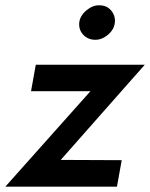

<svg xmlns="http://www.w3.org/2000/svg" viewBox="-35 -704 566 724"><path d="M306 -360 -15 0H406L424 -100L194 -101L511 -460H100L82 -360ZM264 -620Q261 -593 278 -574Q295 -555 322 -554Q348 -553 371.5 -572.5Q395 -592 398 -618Q401 -644 384.5 -664Q368 -684 340 -684Q315 -685 291 -665Q267 -645 264 -620Z"/></svg>

Font: Jost Medium
Style: Italic
Weight: 500
Italic angle: -5°
Version: Version 3.710